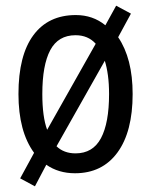

<svg xmlns="http://www.w3.org/2000/svg" viewBox="-20 -600 533 676"><path d="M447 -269Q447 -136 393.5 -63Q340 10 244 10Q186 10 143 -20L103 56L51 28L100 -62Q45 -137 45 -269Q45 -405 97.5 -476Q150 -547 247 -547Q307 -547 351 -511L389 -580L441 -552L396 -469Q447 -394 447 -269ZM129 -269Q129 -189 146 -143L317 -446Q290 -476 246 -476Q185 -476 157 -423.5Q129 -371 129 -269ZM364 -269Q364 -305 360 -334.5Q356 -364 349 -386L179 -85Q205 -60 246 -60Q307 -60 335.5 -113.5Q364 -167 364 -269Z"/></svg>

Font: Noto Sans Hebrew Condensed
Style: Regular
Weight: 400
Width: 3
Designer: Monotype Design Team
Foundry: Monotype Imaging Inc.
Version: Version 2.004; ttfautohint (v1.8.4.7-5d5b)